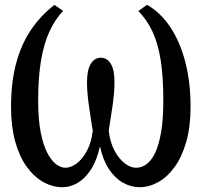

<svg xmlns="http://www.w3.org/2000/svg" viewBox="-20 -769 840 800"><path d="M241 11Q199 11 160.5 -10.5Q122 -32 91.5 -74Q61 -116 43.5 -178.8Q26 -241.5 26 -324Q26 -425.5 47.2 -505Q68.5 -584.5 109.2 -644.8Q150 -705 207 -748.5L243 -723.5Q209.5 -688.5 186.2 -638Q163 -587.5 151 -517.2Q139 -447 139 -351Q139 -272 149.5 -218.2Q160 -164.5 177.2 -131.8Q194.5 -99 214.2 -84.5Q234 -70 252.5 -70Q275.5 -70 299.8 -88.2Q324 -106.5 342.5 -141.2Q361 -176 366.5 -224.5Q363 -244.5 359.2 -269.5Q355.5 -294.5 351.5 -321.5Q347.5 -348.5 345 -375Q342.5 -401.5 342.5 -425Q342.5 -477.5 358.2 -503Q374 -528.5 399.5 -528.5Q425.5 -528.5 441.2 -504Q457 -479.5 457 -425Q457 -401.5 454.5 -375Q452 -348.5 448 -321.5Q444 -294.5 440 -269.5Q436 -244.5 433 -224.5Q438.5 -176 457 -141.5Q475.5 -107 499.8 -88.5Q524 -70 547 -70Q569.5 -70 589.8 -84.2Q610 -98.5 626 -131.2Q642 -164 651.2 -218Q660.5 -272 660.5 -351.5Q660.5 -447 649.8 -516.5Q639 -586 616 -636Q593 -686 556.5 -723L592.5 -749Q649 -717 689.8 -655.8Q730.5 -594.5 752.2 -510.2Q774 -426 774 -324Q774 -240.5 756 -177.8Q738 -115 707.5 -73Q677 -31 639 -10Q601 11 561.5 11Q526 11 492.8 -7.5Q459.5 -26 434.2 -63.8Q409 -101.5 396.5 -159.5Q383 -99 358.2 -61.5Q333.5 -24 302.8 -6.5Q272 11 241 11Z"/></svg>

Font: Merriweather 24pt SemiCondensed
Style: Regular
Weight: 400
Width: 4
Designer: Eben Sorkin
Foundry: Eben Sorkin
Version: Version 2.100